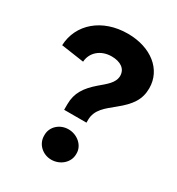

<svg xmlns="http://www.w3.org/2000/svg" viewBox="-175 -831 880 954"><g transform="rotate(30 265.0 -353.5)"><path d="M194 -234H322V-250C322 -309 367 -341 412 -378C478 -431 507 -474 507 -538C507 -645 413 -720 280 -720C133 -720 30 -630 25 -507L156 -488C159 -541 203 -582 267 -582C316 -582 351 -560 351 -519C351 -478 313 -451 277 -420C224 -374 194 -331 194 -266ZM262 13C313 13 356 -25 356 -72V-78C356 -123 313 -161 262 -161C212 -161 172 -124 172 -78V-72C172 -25 212 13 262 13Z"/></g></svg>

Font: Fixel Display Bold
Style: Bold
Weight: 700
Designer: AlfaBravo + MacPaw
Foundry: Kyrylo Tkachov, Marchela Mozhyna, Serhii Makarenko, Maria Weinstein, Zakhar Kryvoshyya
Version: Version 1.211